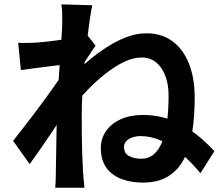

<svg xmlns="http://www.w3.org/2000/svg" viewBox="-20 -831 1040 902"><path d="M921.6 -17.3Q879.6 -68.4 833.5 -107.7Q787.4 -146.9 739 -169.3Q690.5 -191.7 641 -191.7Q620.4 -191.7 602.6 -185.7Q584.9 -179.6 573.7 -168.5Q562.6 -157.3 562.6 -140.5Q562.6 -110.6 586.4 -98Q610.3 -85.3 642.8 -85.3Q680.2 -85.3 704.8 -108Q729.5 -130.7 744.2 -170.9Q759 -211.2 765.5 -265.3Q772 -319.4 772 -382.1Q772 -435.4 756.3 -475.7Q740.7 -516 712.7 -538.4Q684.8 -560.9 645.8 -560.9Q605.7 -560.9 562.5 -540Q519.3 -519.2 476.4 -485.5Q433.6 -451.7 394.6 -411.8Q355.6 -371.8 324.7 -333.1L325.4 -482.1Q355.8 -512.1 395.2 -545.4Q434.6 -578.6 479.9 -608.2Q525.1 -637.8 572.8 -656.1Q620.4 -674.5 668 -674.5Q739.6 -674.5 789.9 -637.5Q840.3 -600.5 867.4 -532.7Q894.6 -465 894.6 -373.8Q894.6 -285.7 883.3 -212.3Q872 -138.9 844.8 -85.3Q817.5 -31.7 770 -2.5Q722.5 26.8 651 26.8Q595.4 26.8 550.6 9.8Q505.7 -7.2 479.7 -43Q453.7 -78.9 453.7 -135.4Q453.7 -179.9 478 -215.1Q502.3 -250.3 546.8 -270.7Q591.3 -291 651.8 -291Q744.7 -291 827 -248.2Q909.3 -205.4 987.1 -120.8ZM284.1 -528.1Q267.8 -526.3 242.9 -523.2Q218 -520.1 189.3 -516.5Q160.6 -512.9 131.7 -509Q102.8 -505.2 78.1 -501.8L65.5 -629.8Q86.8 -628.8 106.4 -629.3Q126 -629.8 152.4 -630.8Q176.4 -632.6 209.5 -636.4Q242.5 -640.1 277.3 -645.3Q312 -650.5 342.2 -656.3Q372.3 -662 388.8 -668L428.8 -616.5Q420.6 -604.8 408.6 -586.8Q396.5 -568.7 384.6 -550.2Q372.6 -531.6 363.8 -518.2L305.4 -330.4Q289 -306.7 265.3 -271.8Q241.7 -236.9 215.6 -198.3Q189.5 -159.7 164.4 -123.3Q139.4 -87 119.4 -59.9L41.5 -169.3Q60.3 -193.1 84.9 -224.6Q109.6 -256 136.5 -291.6Q163.3 -327.3 189.4 -362.7Q215.4 -398.1 237.6 -429.8Q259.8 -461.4 274.8 -484.4L276.9 -510.5ZM272.4 -721.1Q272.4 -742.7 272.4 -765.3Q272.4 -788 268.1 -810.5L413.6 -806.2Q408.3 -782.6 401.8 -739.3Q395.4 -696.1 388.7 -640.1Q382 -584.1 376.4 -522.7Q370.7 -461.2 367.3 -400.2Q363.9 -339.2 363.9 -285.7Q363.9 -245 364.3 -202.9Q364.7 -160.7 366 -116.8Q367.3 -72.9 369.8 -26Q370.8 -13 372.9 10.4Q374.9 33.7 376.7 51H239.3Q241.1 34.3 241.7 11.4Q242.3 -11.5 242.3 -23.5Q243.1 -72.2 243.9 -114.1Q244.7 -156 245.4 -202.8Q246.2 -249.6 247.8 -312.2Q248.6 -335 250.6 -370.5Q252.6 -406.1 255.2 -448.8Q257.8 -491.5 260.9 -535Q264 -578.5 266.6 -617.2Q269.2 -655.9 270.8 -683.6Q272.4 -711.3 272.4 -721.1Z"/></svg>

Font: Noto Sans TC Thin
Style: Regular
Weight: 100
Designer: Ryoko NISHIZUKA 西塚涼子 (kana, bopomofo & ideographs); Paul D. Hunt (Latin, Greek & Cyrillic); Sandoll Communications 산돌커뮤니
Foundry: Adobe
Version: Version 2.004-H2;hotconv 1.0.118;makeotfexe 2.5.65603